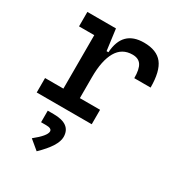

<svg xmlns="http://www.w3.org/2000/svg" viewBox="-189 -647 965 1045"><g transform="rotate(30 293.0 -124.5)"><path d="M257.8 -222.7V-90.8H384.8V0H39.1V-90.8H154.3V-426.8H58.6V-517.6H238.3L255.9 -384.8H267.6Q276.4 -527.3 410.2 -527.3Q490.2 -527.3 526.4 -481.4Q562.5 -435.5 562.5 -333H460Q460 -389.6 443.1 -414.6Q426.3 -439.5 388.7 -439.5Q322.8 -439.5 290.3 -383.1Q257.8 -326.7 257.8 -222.7ZM198.7 277.3 140.6 229Q208 175.3 208 147.5Q208 128.4 172.4 128.4H140.6V55.7H177.2Q287.1 55.7 287.1 137.2Q287.1 192.4 198.7 277.3Z"/></g></svg>

Font: Cascadia Mono PL
Style: Regular
Weight: 400
Monospace: yes
Designer: Aaron Bell
Foundry: Saja Typeworks
Version: Version 2404.023; ttfautohint (v1.8.4)